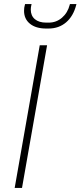

<svg xmlns="http://www.w3.org/2000/svg" viewBox="-20 -922 395 942"><path d="M175 -700H211L88 0H52ZM98 -869Q98 -885 102 -898L103 -902H135L134 -898Q131 -886 131 -875Q131 -845 151 -828Q171 -811 207 -811H219Q256 -811 284 -835Q312 -859 322 -898L323 -902H355L354 -898Q340 -843 304.5 -812.5Q269 -782 218 -782H206Q156 -782 127 -805.5Q98 -829 98 -869Z"/></svg>

Font: Bai Jamjuree ExtraLight
Style: Italic
Weight: 275
Italic angle: -10°
Version: Version 1.000; ttfautohint (v1.6)